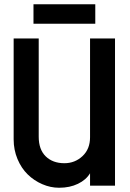

<svg xmlns="http://www.w3.org/2000/svg" viewBox="-20 -883 617 913"><path d="M261.2 9.8Q220.2 9.8 181.2 -7.1Q142.1 -23.9 111.8 -53.5Q81.5 -83 63.2 -126.7Q44.9 -170.4 44.9 -220.2V-700.2H164.1V-232.9Q164.1 -171.9 197.5 -139.4Q231 -106.9 286.1 -106.9Q336.4 -106.9 372.3 -140.6Q408.2 -174.3 408.2 -230V-700.2H526.9V0H408.2V-59.1Q389.6 -27.8 350.8 -9Q312 9.8 261.2 9.8ZM139.2 -770V-862.8H433.1V-770Z"/></svg>

Font: Cakra Normal
Style: Regular
Weight: 400
Designer: Lucia Kollert, Vojtech Kollert
Foundry: OoM Type
Version: Version 1.000;Glyphs 3.1.1 (3148)